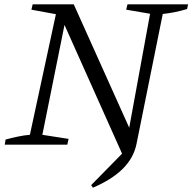

<svg xmlns="http://www.w3.org/2000/svg" viewBox="-20 -673 895 893"><path d="M551 49 280 -557 177 -46 299 -27 293 0H2L6 -24Q36 -32 64.5 -38Q93 -44 119 -46L240 -607L126 -628L132 -653H323L581 -79L678 -609L567 -628L573 -653H855L850 -631Q820 -622 792.5 -616.5Q765 -611 737 -608L615 -4ZM412 200 404 188 569 20 581 -79 615 -4Q602 61 551.5 111.5Q501 162 412 200Z"/></svg>

Font: Piazzolla Thin Light
Style: Italic
Weight: 300
Italic angle: -11.3°
Version: Version 2.005